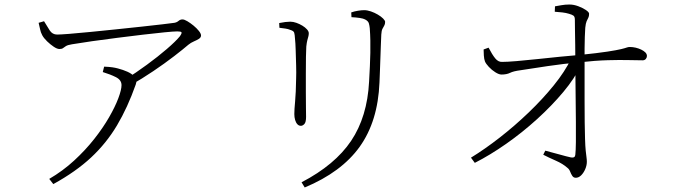

<svg xmlns="http://www.w3.org/2000/svg" viewBox="-20 -779 2990 850"><path d="M536 -428Q582 -457 630.5 -492.5Q679 -528 718.5 -562Q758 -596 776 -618Q786 -632 783.5 -636Q781 -640 765 -640Q750 -640 709 -636Q668 -632 613 -625.5Q558 -619 499 -611.5Q440 -604 387 -596.5Q334 -589 299 -583Q280 -580 272 -575Q264 -570 259 -566Q254 -562 243 -562Q233 -562 218 -572Q203 -582 188.5 -596Q174 -610 167 -623Q160 -636 157.5 -649.5Q155 -663 151 -678L175 -685Q188 -663 200 -644.5Q212 -626 233 -626Q246 -626 285.5 -629Q325 -632 379.5 -637.5Q434 -643 493 -649Q552 -655 606.5 -661Q661 -667 700 -671.5Q739 -676 752 -678Q763 -680 770.5 -686.5Q778 -693 788 -693Q796 -693 809.5 -685Q823 -677 837 -665.5Q851 -654 860.5 -642Q870 -630 870 -622Q870 -613 860.5 -607Q851 -601 838 -595.5Q825 -590 814 -581Q792 -562 750.5 -530Q709 -498 658.5 -464Q608 -430 557 -401ZM198 13Q258 -22 308 -68Q358 -114 397 -163.5Q436 -213 463 -260Q490 -307 504 -344.5Q518 -382 518 -402Q518 -425 493 -437.5Q468 -450 435 -460L441 -484Q464 -483 477.5 -481Q491 -479 502 -476Q525 -470 544 -461.5Q563 -453 574 -441Q582 -433 584 -426.5Q586 -420 581 -405Q545 -303 498 -224Q451 -145 383.5 -82Q316 -19 216 36Z M1315 28Q1463 -49 1534.5 -155.5Q1606 -262 1614 -418Q1616 -454 1617.5 -485.5Q1619 -517 1619.5 -545Q1620 -573 1619.5 -600Q1619 -627 1617 -654Q1616 -665 1613 -675.5Q1610 -686 1596 -693Q1589 -697 1572.5 -699.5Q1556 -702 1536 -703L1535 -724Q1549 -729 1565 -731.5Q1581 -734 1592 -734Q1606 -734 1622 -728.5Q1638 -723 1652.5 -714.5Q1667 -706 1676 -697Q1685 -688 1685 -682Q1685 -672 1681 -665.5Q1677 -659 1673 -651Q1669 -643 1668 -626Q1667 -604 1666 -576.5Q1665 -549 1664 -520.5Q1663 -492 1662 -464.5Q1661 -437 1660 -414Q1653 -242 1572.5 -129.5Q1492 -17 1329 51ZM1312 -222Q1303 -222 1296.5 -229Q1290 -236 1286.5 -248Q1283 -260 1283 -274Q1283 -294 1286.5 -330.5Q1290 -367 1291 -432Q1292 -455 1291 -489.5Q1290 -524 1289 -557Q1288 -590 1286 -607Q1285 -626 1282.5 -634Q1280 -642 1267 -646Q1255 -651 1243.5 -652.5Q1232 -654 1217 -656L1216 -677Q1230 -680 1243 -681.5Q1256 -683 1265 -683Q1278 -683 1292 -678Q1306 -673 1318.5 -665.5Q1331 -658 1339 -649Q1347 -640 1347 -632Q1347 -624 1345 -617Q1343 -610 1340.5 -600.5Q1338 -591 1336 -573Q1335 -560 1334.5 -527.5Q1334 -495 1334 -453.5Q1334 -412 1334 -371.5Q1334 -331 1334.5 -301Q1335 -271 1335 -262Q1335 -238 1327.5 -230Q1320 -222 1312 -222Z M2065 -81Q2127 -119 2193 -170.5Q2259 -222 2320.5 -281Q2382 -340 2431.5 -401Q2481 -462 2509 -520L2553 -521L2551 -489Q2525 -433 2474 -372Q2423 -311 2357.5 -251.5Q2292 -192 2220.5 -142Q2149 -92 2082 -58ZM2529 8Q2519 8 2513.5 -0.5Q2508 -9 2504 -19.5Q2500 -30 2492 -36Q2472 -54 2440 -68Q2408 -82 2385 -94L2394 -112Q2422 -105 2455.5 -95.5Q2489 -86 2508 -82Q2526 -79 2527 -94Q2529 -111 2529.5 -150Q2530 -189 2529.5 -239Q2529 -289 2528.5 -341Q2528 -393 2527.5 -438Q2527 -483 2527 -510Q2527 -545 2526.5 -579.5Q2526 -614 2525.5 -643Q2525 -672 2525 -691Q2525 -705 2519 -709.5Q2513 -714 2499 -718Q2486 -722 2469.5 -724Q2453 -726 2436 -727L2437 -751Q2449 -753 2465.5 -756Q2482 -759 2501 -759Q2520 -759 2540 -751.5Q2560 -744 2574 -734.5Q2588 -725 2588 -718Q2588 -707 2584.5 -700.5Q2581 -694 2577 -685Q2573 -676 2571 -656Q2570 -640 2569 -615Q2568 -590 2568 -564.5Q2568 -539 2568 -519Q2568 -483 2568 -434Q2568 -385 2568 -334Q2568 -283 2568.5 -238Q2569 -193 2570 -165Q2571 -131 2573 -112Q2575 -93 2576.5 -82.5Q2578 -72 2578 -63Q2578 -47 2571 -30.5Q2564 -14 2553 -3Q2542 8 2529 8ZM2200 -449Q2189 -449 2173 -459Q2157 -469 2144 -483Q2131 -497 2127 -507Q2123 -517 2122 -533.5Q2121 -550 2121 -560L2143 -568Q2159 -537 2172.5 -520.5Q2186 -504 2203 -505Q2225 -505 2267 -508.5Q2309 -512 2360 -517.5Q2411 -523 2461 -528Q2511 -533 2549 -536Q2627 -544 2669 -550.5Q2711 -557 2729.5 -561.5Q2748 -566 2754.5 -568.5Q2761 -571 2768 -571Q2781 -571 2794 -568Q2807 -565 2818.5 -559.5Q2830 -554 2837 -547Q2844 -540 2844 -531Q2844 -524 2839 -518Q2834 -512 2825 -512Q2801 -512 2763 -513Q2725 -514 2671 -512.5Q2617 -511 2544 -503Q2477 -497 2405.5 -486.5Q2334 -476 2284 -468Q2253 -464 2238 -456.5Q2223 -449 2200 -449Z"/></svg>

Font: Noto Serif HK ExtraLight
Style: Regular
Weight: 200
Designer: Ryoko NISHIZUKA 西塚涼子 (kana & ideographs); Frank Grießhammer (Latin, Greek & Cyrillic); Wenlong ZHANG 张文龙 (bopomofo); San
Foundry: Adobe
Version: Version 2.002-H1;hotconv 1.1.0;makeotfexe 2.6.0